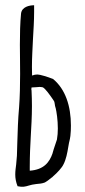

<svg xmlns="http://www.w3.org/2000/svg" viewBox="-20 -707 325 731"><path d="M109.9 -687C92.3 -687 63 -681.2 60.1 -655.3C56.6 -619.1 55.7 -578.6 55.7 -536.6C55.7 -518.6 56.2 -500 56.2 -481.4C56.2 -462.9 56.6 -444.3 56.6 -425.3C56.6 -383.3 55.7 -339.4 52.7 -298.8C48.3 -249.5 47.4 -209.5 45.9 -164.1L44.4 -113.8C43.9 -104 42.5 -90.8 41.5 -80.6C40 -68.4 38.1 -56.2 38.1 -42.5C38.1 -28.3 40.5 -14.2 46.9 2C65.9 6.3 77.1 3.4 89.4 -0.5L102.5 -3.9C107.4 -4.9 112.8 -5.9 117.7 -6.3C129.9 -7.3 141.1 -8.3 150.4 -12.2L149.9 -11.7C152.8 -12.7 166.5 -22.5 168.5 -24.4H168C175.8 -29.8 176.3 -30.8 177.7 -31.7H178.2C179.2 -32.7 180.7 -33.7 182.6 -36.1C197.3 -48.3 217.3 -70.3 221.2 -80.6V-80.1C231.9 -100.6 236.3 -125.5 239.7 -146L242.2 -160.2C242.7 -164.6 243.7 -166.5 244.1 -168.9C245.1 -174.8 247.6 -182.1 248 -189.5C249.5 -202.1 250 -216.3 250 -229C250 -303.2 229 -367.7 182.1 -406.2C161.6 -414.6 131.8 -423.3 123.5 -423.3C114.3 -423.3 106.9 -421.4 102.1 -419.4C101.6 -430.7 101.6 -441.4 101.6 -452.6C101.6 -488.3 104 -522.9 105.5 -557.6C107.4 -591.8 109.9 -627 109.9 -661.6ZM180.2 -123.5C168 -87.9 146 -61 93.3 -57.1V-71.8C93.3 -116.2 95.2 -152.3 97.2 -188.5C99.1 -224.6 101.6 -260.7 101.6 -303.2C101.6 -321.3 101.1 -341.8 100.1 -362.3C99.1 -367.7 99.1 -368.2 99.6 -369.6C99.6 -370.6 100.1 -373 100.1 -374C106 -374 111.3 -374.5 117.7 -375C121.6 -375.5 126.5 -376 130.4 -376C133.8 -376 139.2 -375.5 143.1 -374.5C152.8 -369.6 170.4 -344.7 180.7 -329.6L184.6 -323.7C187.5 -320.3 187.5 -315.4 188.5 -311C189 -307.1 189.5 -301.8 191.9 -295.4V-295.9C195.3 -281.7 200.2 -250.5 200.2 -217.8C200.2 -203.6 199.2 -189.5 196.8 -175.8L184.6 -139.2L180.2 -124ZM178.2 -31.7H177.7Z"/></svg>

Font: Amatic Mod Bold ONEptTWO
Style: Bold
Weight: 700
Designer: David Occhino Design
Foundry: David Occhino Design
Version: Version 1.2